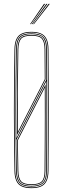

<svg xmlns="http://www.w3.org/2000/svg" viewBox="-20 -970 324 995"><path d="M143 5Q111.5 5 92.4 -4.1Q73.2 -13.2 64.4 -33.1Q55.5 -53 55 -85Q53.5 -169.5 52.8 -246.9Q52 -324.2 52 -399.5Q52 -474.8 52.8 -552.2Q53.5 -629.8 55 -714Q55.5 -746.5 64.4 -766.5Q73.2 -786.5 92.4 -795.8Q111.5 -805 143 -805Q172.2 -805 191.8 -796.6Q211.2 -788.2 221.1 -768.5Q231 -748.8 231.2 -714Q231.8 -634.2 232.1 -557.4Q232.5 -480.5 232.5 -403.6Q232.5 -326.8 232.1 -247.8Q231.8 -168.8 231.2 -85Q231 -51 221.1 -31.2Q211.2 -11.5 191.8 -3.2Q172.2 5 143 5ZM143 -15Q180.8 -15 195.8 -29.6Q210.8 -44.2 211 -83.5Q211.5 -162.2 211.9 -230.5Q212.2 -298.8 212.4 -367.5Q212.5 -436.2 212.2 -516L72.8 -243.2Q73 -219.8 73.1 -207.9Q73.2 -196 73.4 -184.4Q73.5 -172.8 73.9 -150.9Q74.2 -129 75 -85.2Q75.8 -46 89.8 -30.5Q103.8 -15 143 -15ZM143 -11Q102.2 -11 87 -27.5Q71.8 -44 71 -85.2Q70.8 -108.2 70.4 -127.9Q70 -147.5 69.6 -174.1Q69.2 -200.8 68.8 -244.2L216.2 -532.5Q216.8 -472.8 216.6 -399.5Q216.5 -326.2 216.1 -246Q215.8 -165.8 215.2 -85Q215 -43.5 199 -27.2Q183 -11 143 -11ZM143 -7Q183 -7 201 -23.4Q219 -39.8 219.2 -85Q219.8 -160.5 220.1 -241.2Q220.5 -322 220.6 -400.8Q220.8 -479.5 220.2 -549L64.8 -245.2Q65 -221.2 65.1 -210.2Q65.2 -199.2 65.4 -188.4Q65.5 -177.5 65.9 -154.9Q66.2 -132.2 67 -85.2Q67.8 -41.5 84.5 -24.2Q101.2 -7 143 -7ZM143 1Q171.8 1 190.4 -7Q209 -15 218 -33.9Q227 -52.8 227.2 -85Q227.8 -163.8 228.1 -240.4Q228.5 -317 228.5 -394.1Q228.5 -471.2 228.1 -550.6Q227.8 -630 227.2 -714Q227 -747 218 -766Q209 -785 190.4 -793Q171.8 -801 143 -801Q113 -801 94.8 -792.4Q76.5 -783.8 68 -764.8Q59.5 -745.8 59 -714Q57.5 -626.2 56.8 -548.4Q56 -470.5 56 -396.2Q56 -322 56.8 -245.8Q57.5 -169.5 59 -85Q59.8 -38.2 79 -18.6Q98.2 1 143 1ZM143 -3Q99.2 -3 81.5 -21.6Q63.8 -40.2 63 -85Q61.5 -172.2 60.8 -250Q60 -327.8 60 -402.2Q60 -476.8 60.8 -553.2Q61.5 -629.8 63 -714Q63.8 -760 81.5 -778.5Q99.2 -797 143 -797Q184.2 -797 203.6 -779.4Q223 -761.8 223.2 -714Q223.8 -636 224.1 -559.1Q224.5 -482.2 224.5 -404.9Q224.5 -327.5 224.1 -248Q223.8 -168.5 223.2 -85Q223 -38 203.5 -20.5Q184 -3 143 -3ZM64.8 -253.8 220 -557.5Q220 -582.8 219.8 -608.1Q219.5 -633.5 219.4 -659.8Q219.2 -686 219 -714Q218.8 -756.5 202.9 -774.8Q187 -793 143 -793Q101.2 -793 84.5 -775.6Q67.8 -758.2 67 -713.8Q65.8 -630.8 64.9 -558.5Q64 -486.2 64 -413Q64 -339.8 64.8 -253.8ZM68.5 -270.2Q68 -356.8 68.1 -429.5Q68.2 -502.2 69 -571Q69.8 -639.8 71 -713.8Q71.8 -755.8 87 -772.4Q102.2 -789 143 -789Q185.5 -789 200.1 -771.6Q214.8 -754.2 215 -714Q215.2 -672.5 215.5 -634.2Q215.8 -596 216 -558.8ZM72.5 -286.5 212 -559.5Q211.8 -596.8 211.5 -634.6Q211.2 -672.5 211 -714Q210.8 -753.2 197 -769.1Q183.2 -785 143 -785Q103.5 -785 89.6 -769.2Q75.8 -753.5 75 -713.8Q72.8 -586.5 72.2 -486.1Q71.8 -385.8 72.5 -286.5ZM136 -845 208 -950H214L140 -845ZM152 -845 232 -950H238L156 -845ZM144 -845 220 -950H226L148 -845Z"/></svg>

Font: Big Shoulders Inline Display SC Thin
Style: Regular
Weight: 100
Designer: Patric King
Foundry: XO Type Co
Version: Version 2.002